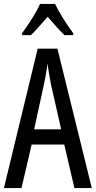

<svg xmlns="http://www.w3.org/2000/svg" viewBox="-20 -963 490 983"><path d="M361 0 309 -223H142L90 0H0L173 -714H274L450 0ZM240 -535Q235 -563 230.5 -589Q226 -615 223 -638Q218 -590 206 -536L155 -301H293ZM262 -943Q278 -909 304 -867.5Q330 -826 355 -793V-783H310Q289 -803 268 -827Q247 -851 224 -877Q201 -851 178.5 -825.5Q156 -800 138 -783H93V-793Q120 -830 145.5 -870.5Q171 -911 185 -943Z"/></svg>

Font: Noto Sans Bengali ExtraCondensed
Style: Regular
Weight: 400
Width: 2
Designer: Jelle Bosma - Monotype Design Team
Foundry: Monotype Imaging Inc.
Version: Version 2.003; ttfautohint (v1.8.4.7-5d5b)